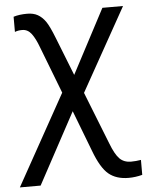

<svg xmlns="http://www.w3.org/2000/svg" viewBox="-66 -584 671 868"><g transform="rotate(-5 270.0 -149.5)"><path d="M89.8 -539.1Q118.2 -539.1 137.7 -528.1Q157.2 -517.1 172.6 -495.4Q188 -473.6 210 -417L277.8 -245.1L431.2 -536.1H524.9L314.9 -160.2L408.2 76.2Q428.2 128.4 448 148.2Q467.8 168 500 168Q521.5 168 544.9 164.1V231.9Q513.2 240.2 482.9 240.2Q426.8 240.2 392.1 211.4Q357.4 182.6 328.1 104L256.8 -82L83 240.2H-11.2L216.8 -169.9L134.8 -382.8Q120.1 -422.9 103.3 -445.3Q86.4 -467.8 61 -467.8Q41.5 -467.8 27.8 -461.9V-530.8Q53.7 -539.1 89.8 -539.1Z"/></g></svg>

Font: NotoSans
Style: Regular
Weight: 400
Designer: Monotype Design team
Foundry: Monotype Imaging Inc.
Version: Version 1.04; ttfautohint (v1.4.1)